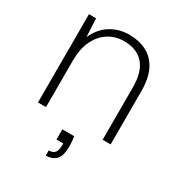

<svg xmlns="http://www.w3.org/2000/svg" viewBox="-171 -618 864 934"><g transform="rotate(30 261.5 -151.5)"><path d="M63 0V-496H103L108 -395H109Q135 -452 181.5 -480Q228 -508 284 -508Q338 -508 380.5 -486.5Q423 -465 447 -419Q471 -373 471 -299V0H426V-293Q426 -382 387.5 -425Q349 -468 278 -468Q230 -468 191.5 -444Q153 -420 130.5 -374Q108 -328 108 -261V0ZM225 205V176Q249 176 259 162.5Q269 149 269 124V111H231V54H298Q300 70 301 84Q302 98 302 109Q302 165 280.5 185Q259 205 225 205Z"/></g></svg>

Font: DM Sans 28pt ExtraLight
Style: Regular
Weight: 250
Version: Version 4.004;gftools[0.9.30]